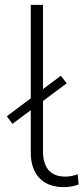

<svg xmlns="http://www.w3.org/2000/svg" viewBox="-20 -762 342 786"><path d="M141 -33.5C164.3 -8.5 198 4 242 4C263.3 4 283.3 0.3 302 -7L298 -49C282 -42.3 265.3 -39 248 -39C217.3 -39 194.3 -47.8 179 -65.5C163.7 -83.2 156 -109 156 -143V-742H106V-137C106 -93 117.7 -58.5 141 -33.5ZM8 -286 31 -255 253 -421 229 -452Z"/></svg>

Font: Montserrat Custom ExtraLight
Style: Regular
Weight: 300
Designer: Julieta Ulanovsky
Foundry: Julieta Ulanovsky
Version: Version 7.200